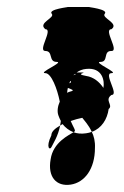

<svg xmlns="http://www.w3.org/2000/svg" viewBox="-20 -779 352 546"><path d="M109 -571C126 -571 143 -526 150 -490C144 -477 142 -462 146 -451C148 -446 150 -440 153 -435C152 -430 152 -426 151 -422C154 -423 155 -425 158 -426C166 -416 176 -408 189 -403C190 -404 191 -404 192 -405C196 -408 188 -418 181 -435C193 -439 204 -442 214 -444C219 -437 232 -424 241 -404C269 -414 285 -440 289 -469C303 -480 276 -494 297 -509C320 -509 273 -571 297 -571C320 -571 242 -603 266 -603C289 -603 273 -634 296 -634H297C320 -634 273 -696 297 -696C320 -713 267 -728 278 -740C289 -753 228 -759 234 -759H172C178 -759 116 -753 127 -740C138 -728 86 -714 109 -696C132 -696 86 -634 109 -634C132 -634 117 -603 141 -603C164 -603 86 -571 109 -571ZM124 -326C115 -276 140 -248 181 -254C221 -260 250 -299 250 -358C251 -377 247 -392 241 -404C236 -402 231 -401 225 -400C212 -398 199 -399 189 -403C177 -395 131 -375 124 -326ZM126 -394C109 -359 122 -350 127 -362C131 -371 145 -391 151 -422C137 -414 126 -405 126 -394ZM171 -515C171 -520 172 -524 173 -529C183 -525 194 -522 181 -519C177 -518 174 -517 171 -515ZM177 -542C178 -544 179 -547 180 -549C183 -547 183 -544 177 -542ZM189 -565C190 -567 193 -568 194 -569C196 -568 195 -567 189 -565ZM198 -573C205 -578 214 -582 225 -583C272 -588 278 -548 274 -529C263 -546 246 -560 225 -563C185 -570 243 -573 203 -573Z"/></svg>

Font: bitstorm
Style: maxext
Weight: 400
Version: Version 0.2